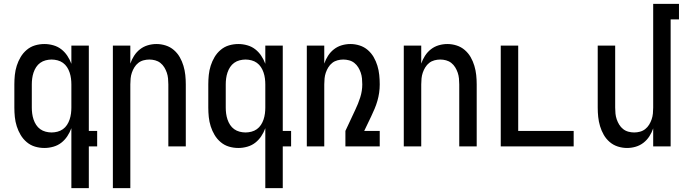

<svg xmlns="http://www.w3.org/2000/svg" viewBox="-20 -755 3540 990"><path d="M246 -72Q261 -72 276.5 -76Q292 -80 304.5 -89Q317 -98 325.5 -111Q334 -124 339 -139Q344 -154 346 -169.5Q348 -185 348 -200V-320Q348 -335 346 -350.5Q344 -366 339 -381Q334 -396 325.5 -409Q317 -422 304.5 -431Q292 -440 276.5 -444Q261 -448 246 -448Q231 -448 215.5 -444Q200 -440 187.5 -431Q175 -422 166.5 -409Q158 -396 153 -381Q148 -366 146 -350.5Q144 -335 144 -320V-200Q144 -185 146 -169.5Q148 -154 153 -139Q158 -124 166.5 -111Q175 -98 187.5 -89Q200 -80 215.5 -76Q231 -72 246 -72ZM348 215V-94Q340 -72 327 -52.5Q314 -33 296 -19Q278 -5 255 1.5Q232 8 209 8Q184 8 160.5 1Q137 -6 118 -22Q99 -38 86.5 -59Q74 -80 66.5 -103.5Q59 -127 56.5 -151.5Q54 -176 54 -200V-320Q54 -344 56.5 -368.5Q59 -393 66.5 -416.5Q74 -440 86.5 -461Q99 -482 118 -498Q137 -514 160.5 -521Q184 -528 209 -528Q232 -528 255 -521.5Q278 -515 296 -501Q314 -487 327 -467.5Q340 -448 348 -426V-520H438V-80H481V0H438V215Z M562 215V-520H652V-427Q659 -448 671.5 -467.5Q684 -487 702 -501Q720 -515 742 -521.5Q764 -528 787 -528Q811 -528 834.5 -520.5Q858 -513 876.5 -497Q895 -481 907 -460Q919 -439 926 -415.5Q933 -392 935.5 -368Q938 -344 938 -320V0H848V-320Q848 -335 846.5 -350.5Q845 -366 840 -380.5Q835 -395 827 -408Q819 -421 807 -430.5Q795 -440 780 -444Q765 -448 750 -448Q735 -448 720 -444Q705 -440 693 -430.5Q681 -421 673 -408Q665 -395 660 -380.5Q655 -366 653.5 -350.5Q652 -335 652 -320V215Z M1246 -72Q1261 -72 1276.5 -76Q1292 -80 1304.5 -89Q1317 -98 1325.5 -111Q1334 -124 1339 -139Q1344 -154 1346 -169.5Q1348 -185 1348 -200V-320Q1348 -335 1346 -350.5Q1344 -366 1339 -381Q1334 -396 1325.5 -409Q1317 -422 1304.5 -431Q1292 -440 1276.5 -444Q1261 -448 1246 -448Q1231 -448 1215.5 -444Q1200 -440 1187.5 -431Q1175 -422 1166.5 -409Q1158 -396 1153 -381Q1148 -366 1146 -350.5Q1144 -335 1144 -320V-200Q1144 -185 1146 -169.5Q1148 -154 1153 -139Q1158 -124 1166.5 -111Q1175 -98 1187.5 -89Q1200 -80 1215.5 -76Q1231 -72 1246 -72ZM1348 215V-94Q1340 -72 1327 -52.5Q1314 -33 1296 -19Q1278 -5 1255 1.5Q1232 8 1209 8Q1184 8 1160.5 1Q1137 -6 1118 -22Q1099 -38 1086.5 -59Q1074 -80 1066.5 -103.5Q1059 -127 1056.5 -151.5Q1054 -176 1054 -200V-320Q1054 -344 1056.5 -368.5Q1059 -393 1066.5 -416.5Q1074 -440 1086.5 -461Q1099 -482 1118 -498Q1137 -514 1160.5 -521Q1184 -528 1209 -528Q1232 -528 1255 -521.5Q1278 -515 1296 -501Q1314 -487 1327 -467.5Q1340 -448 1348 -426V-520H1438V-80H1481V0H1438V215Z M1562 0V-520H1652V-427Q1659 -448 1671.5 -467.5Q1684 -487 1702 -501Q1720 -515 1742 -521.5Q1764 -528 1787 -528Q1811 -528 1834.5 -520.5Q1858 -513 1876.5 -497Q1895 -481 1907 -460Q1919 -439 1926 -416Q1933 -393 1935.5 -368.5Q1938 -344 1938 -320Q1938 -298 1935 -277Q1932 -256 1926 -235Q1920 -214 1911.5 -194Q1903 -174 1894 -155L1858 -80H1938V0H1761V-80L1812 -189Q1827 -220 1837.5 -253Q1848 -286 1848 -320Q1848 -335 1846.5 -350.5Q1845 -366 1840 -380.5Q1835 -395 1827 -408Q1819 -421 1807 -430.5Q1795 -440 1780 -444Q1765 -448 1750 -448Q1735 -448 1720 -444Q1705 -440 1693 -430.5Q1681 -421 1673 -408Q1665 -395 1660 -380.5Q1655 -366 1653.5 -350.5Q1652 -335 1652 -320V0Z M2062 0V-520H2152V-427Q2159 -448 2171.5 -467.5Q2184 -487 2202 -501Q2220 -515 2242 -521.5Q2264 -528 2287 -528Q2311 -528 2334.5 -520.5Q2358 -513 2376.5 -497Q2395 -481 2407 -460Q2419 -439 2426 -415.5Q2433 -392 2435.5 -368Q2438 -344 2438 -320V0H2348V-320Q2348 -335 2346.5 -350.5Q2345 -366 2340 -380.5Q2335 -395 2327 -408Q2319 -421 2307 -430.5Q2295 -440 2280 -444Q2265 -448 2250 -448Q2235 -448 2220 -444Q2205 -440 2193 -430.5Q2181 -421 2173 -408Q2165 -395 2160 -380.5Q2155 -366 2153.5 -350.5Q2152 -335 2152 -320V0Z M2562 0V-520H2652V-80H2938V0Z M3213 8Q3189 8 3165.5 0.5Q3142 -7 3123.5 -23Q3105 -39 3093 -60Q3081 -81 3074 -104.5Q3067 -128 3064.5 -152Q3062 -176 3062 -200V-520H3152V-200Q3152 -185 3153.5 -169.5Q3155 -154 3160 -139.5Q3165 -125 3173 -112Q3181 -99 3193 -89.5Q3205 -80 3220 -76Q3235 -72 3250 -72Q3265 -72 3280 -76Q3295 -80 3307 -89.5Q3319 -99 3327 -112Q3335 -125 3340 -139.5Q3345 -154 3346.5 -169.5Q3348 -185 3348 -200V-735H3481V-655H3438V0H3348V-93Q3341 -72 3328.5 -52.5Q3316 -33 3298 -19Q3280 -5 3258 1.5Q3236 8 3213 8Z"/></svg>

Font: Iosevka Medium
Style: Regular
Weight: 500
Monospace: yes
Designer: Belleve Invis
Foundry: Belleve Invis
Version: Version 32.5.0; ttfautohint (v1.8.4)